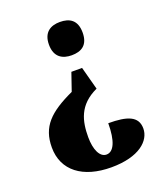

<svg xmlns="http://www.w3.org/2000/svg" viewBox="-136 -630 774 911"><g transform="rotate(-20 251.5 -174.0)"><path d="M274 -540C229 -540 189 -520 189 -456C189 -392 229 -372 274 -372C322 -372 359 -392 359 -456C359 -520 322 -540 274 -540ZM299 -299H245L214 -209C91 -152 35 -98 35 7C35 124 126 192 269 192C411 192 474 131 474 70C474 8 421 -10 326 -10C326 78 305 127 268 127C234 127 214 82 214 20C214 -60 230 -137 330 -183Z"/></g></svg>

Font: Noto Serif Tamil Condensed Black
Style: Regular
Weight: 900
Width: 3
Designer: Indian Type Foundry, Tom Grace, and the Monotype Design Team
Foundry: Monotype Imaging Inc.
Version: Version 2.004